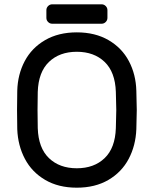

<svg xmlns="http://www.w3.org/2000/svg" viewBox="-20 -860 712 890"><path d="M612 -439Q614 -379 614 -350Q614 -321 612 -261Q609 -185 576.5 -123.5Q544 -62 482.5 -26Q421 10 336 10Q251 10 189.5 -26Q128 -62 95.5 -123.5Q63 -185 60 -261Q59 -291 59 -350Q59 -409 60 -439Q62 -515 94.5 -576.5Q127 -638 189 -674Q251 -710 336 -710Q421 -710 483 -674Q545 -638 577.5 -576.5Q610 -515 612 -439ZM155 -434Q154 -404 154 -350Q154 -296 155 -266Q158 -174 207 -127Q256 -80 336 -80Q416 -80 465 -127Q514 -174 517 -266Q519 -326 519 -350Q519 -374 517 -434Q514 -526 465 -573Q416 -620 336 -620Q256 -620 207 -573Q158 -526 155 -434ZM195 -777V-813Q195 -824 203 -832Q211 -840 222 -840H451Q462 -840 470 -832Q478 -824 478 -813V-777Q478 -766 470 -758Q462 -750 451 -750H222Q211 -750 203 -758Q195 -766 195 -777Z"/></svg>

Font: Rubik
Style: Regular
Weight: 400
Designer: Hubert & Fischer
Foundry: Hubert & Fischer
Version: Version 1.100